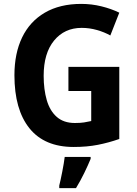

<svg xmlns="http://www.w3.org/2000/svg" viewBox="-20 -744 705 985"><path d="M331 -401H592V-31Q538 -12 482 -1Q426 10 358 10Q208 10 131 -86Q54 -182 54 -358Q54 -470 93.5 -552Q133 -634 210 -679Q287 -724 397 -724Q450 -724 500.5 -711.5Q551 -699 592 -679L546 -562Q516 -579 477.5 -590Q439 -601 399 -601Q311 -601 257.5 -536Q204 -471 204 -355Q204 -285 220 -230Q236 -175 271.5 -144Q307 -113 364 -113Q393 -113 411.5 -116Q430 -119 448 -123V-277H331ZM445 71Q431 105 412 144Q393 183 370 221H284V208Q291 180 299.5 136.5Q308 93 312 61H445Z"/></svg>

Font: Noto Sans Tamil SemiCondensed
Style: Bold
Weight: 700
Width: 4
Designer: Jelle Bosma - Monotype Design Team
Foundry: Monotype Imaging Inc.
Version: Version 2.004; ttfautohint (v1.8.4.7-5d5b)